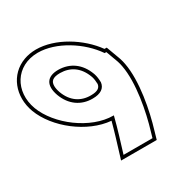

<svg xmlns="http://www.w3.org/2000/svg" viewBox="-465 -1031 1274 1302"><g transform="rotate(-30 172.5 -379.5)"><path d="M424.4 -513.3 425.7 -510C426.9 -506.8 428 -503.5 429.1 -500.1C433.7 -486.1 437.2 -472.2 439.6 -458.4C466.4 -317.2 425.9 -108.7 385.3 24L373.2 66H146.6L185.7 -62C198.4 -104.3 211.8 -151.3 223.8 -199C222.6 -199 221.4 -199 220.3 -199C43.2 -199 -157.6 -352 -217.2 -511C-275.8 -670 -186.2 -824 -11.7 -825C132 -825 296.3 -720.8 380.9 -596H394ZM248 -510.5C213.3 -604.2 142 -654 51 -655C-38.7 -655 -72.5 -603 -39.7 -511C-5.8 -419 67.1 -368 157.6 -369C219.1 -369 254.6 -392.5 259.9 -436.9C259.5 -462 256.6 -484.5 250.5 -503.2C249.7 -505.6 248.9 -508.1 248 -510.5ZM449.1 -518.7 411.4 -621H394C304.4 -745.9 139 -850 -11.8 -850C-46.6 -849.8 -78.5 -844 -107.3 -833.4C-237.3 -785.5 -292.4 -642.8 -240.6 -502.3C-180 -340.6 12 -190 191.8 -175.2C181.6 -136.6 171.8 -102.6 161.8 -69.2L112.9 91H392L409.3 31.1C450.4 -103.3 492.4 -314.2 464.2 -462.9C461.6 -477.5 457.7 -493 452.9 -507.8C451.7 -511.5 450.4 -515.1 449.1 -518.7ZM224.5 -501.9C225.3 -499.7 226.2 -497.3 226.8 -495.4C231.5 -480.9 234.4 -459.6 234.9 -438.3C230.9 -411.4 212.5 -394 157.4 -394C77.3 -393.1 14.4 -436.5 -16.2 -519.5C-23.6 -540.2 -26.9 -558.2 -27 -572.2C-27.1 -609.4 -8.5 -630 50.8 -630C131.5 -629.1 193 -587 224.5 -501.9Z"/></g></svg>

Font: Nordica Plus
Style: NordicaClassicBkExtOpOblOl
Weight: 900
Version: Version 1.01